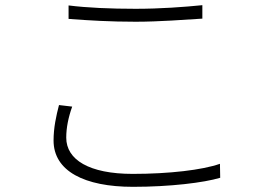

<svg xmlns="http://www.w3.org/2000/svg" viewBox="-20 -708 1040 742"><path d="M245 -687V-635C322 -629 407 -624 504 -624C595 -624 696 -632 762 -636V-688C693 -681 599 -674 504 -674C407 -674 316 -678 245 -687ZM259 -296 208 -302C197 -260 187 -214 187 -165C187 -47 306 14 494 14C637 14 768 -2 831 -21L830 -75C762 -51 633 -36 493 -36C324 -36 236 -91 236 -176C236 -214 244 -254 259 -296Z"/></svg>

Font: Noto Sans SC Light
Style: Regular
Weight: 300
Designer: Ryoko NISHIZUKA 西塚涼子 (kana, bopomofo & ideographs); Paul D. Hunt (Latin, Greek & Cyrillic); Sandoll Communications 산돌커뮤니
Foundry: Adobe
Version: Version 2.004;hotconv 1.0.118;makeotfexe 2.5.65603